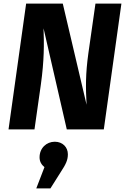

<svg xmlns="http://www.w3.org/2000/svg" viewBox="-20 -713 694 1058"><path d="M649 -693H506L467 -420C451 -304 452 -232 457 -136L326 -693H124L27 0H170L205 -246C224 -381 223 -471 220 -557L348 0H552ZM282 68C236 68 198 103 198 154C198 178 209 195 225 208L180 325H258L316 233C343 192 354 169 354 137C354 98 325 68 282 68Z"/></svg>

Font: Fira Sans
Style: Bold Italic
Weight: 700
Italic angle: -8°
Designer: bBox Type GmbH & Carrois Corporate GbR & Edenspiekermann AG
Foundry: bBox Type GmbH & Carrois Corporate GbR & Edenspiekermann AG
Version: Version 4.301;PS 004.301;hotconv 1.0.88;makeotf.lib2.5.64775